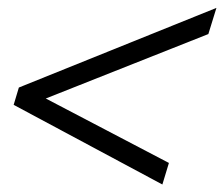

<svg xmlns="http://www.w3.org/2000/svg" viewBox="-20 -468 582 499"><path d="M419 -44.5 402 11.5 15.5 -195.5 29 -240.5 542.5 -447.5 521.5 -379.5 99 -212Z"/></svg>

Font: Newsreader 16pt SemiBold
Style: Italic
Weight: 600
Italic angle: -17°
Designer: Hugues Gentile
Foundry: Production Type
Version: Version 1.003; ttfautohint (v1.8.3)